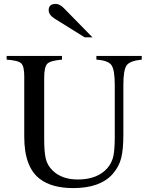

<svg xmlns="http://www.w3.org/2000/svg" viewBox="-20 -948 762 982"><path d="M453 -757H413L259 -853Q229 -872 229 -896Q229 -928 265 -928Q286 -928 308 -905ZM705 -662V-643Q644 -637 627.5 -613.5Q611 -590 611 -516V-261Q611 -184 600 -140Q589 -96 557 -59Q493 14 355 14Q246 14 185 -32Q104 -92 104 -249V-559Q104 -609 88.5 -624Q73 -639 14 -643V-662H297V-643Q237 -638 221.5 -621.5Q206 -605 206 -549V-237Q206 -172 214 -137Q222 -102 250 -75Q297 -30 378 -30Q479 -30 530 -89Q553 -117 560 -150.5Q567 -184 567 -250V-513Q567 -591 550 -615Q533 -639 473 -643V-662Z"/></svg>

Font: STIX
Style: Regular
Weight: 400
Designer: MicroPress Inc., with final additions and corrections provided by Coen Hoffman, Elsevier (retired)
Version: Version 1.1.1